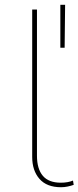

<svg xmlns="http://www.w3.org/2000/svg" viewBox="-20 -782 329 805"><path d="M236 3Q176 3 145.5 -32Q115 -67 115 -124V-742H135V-129Q135 -74 159.5 -45Q184 -16 235 -16Q251 -16 264 -18.5Q277 -21 286 -25L289 -7Q278 -3 264 0Q250 3 236 3ZM233 -582V-762H253L251 -582Z"/></svg>

Font: Montserrat Alternates Thin
Style: Regular
Weight: 100
Designer: Julieta Ulanovsky
Foundry: Julieta Ulanovsky
Version: Version 9.000